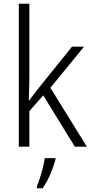

<svg xmlns="http://www.w3.org/2000/svg" viewBox="-20 -780 485 1021"><path d="M136 -373Q136 -342 135 -309.5Q134 -277 133 -245H135Q147 -261 160 -278.5Q173 -296 185 -311L363 -532H427L248 -313L442 0H378L210 -273L136 -189V0H80V-760H136ZM275 69Q266 103 248 145.5Q230 188 207 221H176V211Q183 195 192 167.5Q201 140 208 111Q215 82 218 61H275Z"/></svg>

Font: Noto Sans Myanmar UI SemiCondensed Light
Style: Regular
Weight: 300
Width: 4
Designer: Monotype Design Team
Foundry: Monotype Imaging Inc.
Version: Version 2.103; ttfautohint (v1.8.4.7-5d5b)